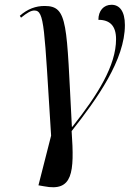

<svg xmlns="http://www.w3.org/2000/svg" viewBox="-20 -565 549 804"><path d="M164 215C285 239 292 159 280 -16C388 -153 503 -315 503 -460C503 -519 480 -545 447 -545C414 -545 392 -520 392 -482C440 -482 466 -457 466 -401C466 -291 390 -169 283 -34H281C258 -466 266 -540 167 -540C130 -540 96 -528 63 -499L68 -491C94 -512 110 -521 124 -521C167 -521 165 -453 194 3L141 211Z"/></svg>

Font: Noto Serif Display Condensed Medium
Style: Italic
Weight: 500
Width: 3
Italic angle: -12°
Designer: Monotype Design Team
Foundry: Monotype Imaging Inc.
Version: Version 2.009